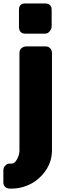

<svg xmlns="http://www.w3.org/2000/svg" viewBox="-52 -908 387 1130"><path d="M62.5 -595.7Q62.5 -615.2 75.2 -625Q87.9 -634.8 102.5 -634.8Q140.6 -634.8 215.8 -634.8Q234.4 -634.8 244.1 -623Q253.9 -612.3 253.9 -595.7Q253.9 -404.3 253.9 -22.5Q253.9 24.4 234.4 65.4Q214.8 106.4 181.6 136.7Q149.4 168 106.4 184.6Q63.5 202.1 16.6 202.1Q12.7 202.1 4.9 202.1Q-12.7 201.2 -22.5 191.4Q-32.2 180.7 -32.2 166Q-32.2 142.6 -32.2 94.7Q-32.2 77.1 -20.5 66.4Q-9.8 54.7 6.8 54.7Q9.8 54.7 16.6 54.7Q27.3 54.7 35.2 46.9Q43.9 38.1 49.8 26.4Q55.7 14.6 59.6 1Q62.5 -11.7 62.5 -22.5Q62.5 -212.9 62.5 -595.7ZM59.6 -848.6Q59.6 -870.1 69.3 -878.9Q78.1 -887.7 96.7 -887.7Q135.7 -887.7 212.9 -887.7Q230.5 -887.7 241.2 -878.9Q252 -870.1 252 -848.6Q252 -816.4 252 -752Q252 -745.1 249 -738.3Q246.1 -731.4 241.2 -724.6Q236.3 -718.8 229.5 -713.9Q221.7 -710 212.9 -710Q174.8 -710 96.7 -710Q59.6 -710 59.6 -752Q59.6 -784.2 59.6 -848.6Z"/></svg>

Font: Cocogoose
Style: Regular
Weight: 400
Designer: Cosimo Lorenzo Pancini
Version: Version 1.000